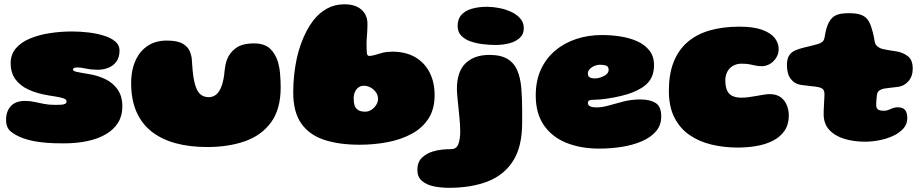

<svg xmlns="http://www.w3.org/2000/svg" viewBox="-20 -664 4419 918"><path d="M283.5 21.5Q238.5 21.5 203.2 18.8Q168 16 140.2 10.5Q112.5 5 89.5 -3.5Q54.5 -16.5 31.8 -35Q9 -53.5 9 -91Q9 -132 32 -156.8Q55 -181.5 100 -181.5Q123 -181.5 144.5 -176.8Q166 -172 190.5 -167.2Q215 -162.5 246 -162.5Q263 -162.5 274.5 -163.5Q286 -164.5 292 -168Q298 -171.5 298 -178Q298 -185.5 292.2 -189.8Q286.5 -194 268.5 -198Q250.5 -202 214 -207.5Q157.5 -216.5 116.5 -235.5Q75.5 -254.5 53.2 -285.5Q31 -316.5 31 -361.5Q31 -403.5 55.5 -432.5Q80 -461.5 122 -479.2Q164 -497 216.2 -505.2Q268.5 -513.5 324 -513.5Q363 -513.5 403 -508.8Q443 -504 476.8 -493.5Q510.5 -483 531 -465.8Q551.5 -448.5 551.5 -423Q551.5 -389 535.8 -368.5Q520 -348 496.2 -339.2Q472.5 -330.5 448 -330.5Q417.5 -330.5 391.2 -336Q365 -341.5 352 -341.5Q344 -341.5 338.8 -340.5Q333.5 -339.5 331.2 -337.2Q329 -335 329 -331Q329 -324.5 345 -320.8Q361 -317 403.5 -310Q446.5 -303.5 483.2 -285.8Q520 -268 542.5 -236Q565 -204 565 -154.5Q565 -111 545 -78.2Q525 -45.5 488 -23.2Q451 -1 399.2 10.2Q347.5 21.5 283.5 21.5Z M971 39Q887 39 819.8 20.8Q752.5 2.5 705 -34.8Q657.5 -72 632.2 -130Q607 -188 607 -267.5Q607 -289.5 609.8 -310Q612.5 -330.5 618.2 -349Q624 -367.5 632 -383.5Q652.5 -423.5 689.2 -446.8Q726 -470 777.5 -470Q828.5 -470 853.8 -455Q879 -440 887.8 -418Q896.5 -396 897.5 -375.5Q898.5 -362.5 899.2 -350.8Q900 -339 901 -328.2Q902 -317.5 903.2 -307.8Q904.5 -298 906 -289Q912 -256 921.2 -236.5Q930.5 -217 944.8 -208.2Q959 -199.5 979 -199.5Q992 -199.5 1004.8 -206Q1017.5 -212.5 1028.2 -229Q1039 -245.5 1046 -275Q1049.5 -289 1051.2 -302.2Q1053 -315.5 1054.2 -328.2Q1055.5 -341 1058 -353.5Q1060.5 -366 1065 -378.5Q1078 -412.5 1108.2 -434.5Q1138.5 -456.5 1194.5 -456.5Q1244 -456.5 1270.8 -431.8Q1297.5 -407 1309.5 -366Q1313 -353.5 1315.5 -339.5Q1318 -325.5 1319.2 -310.2Q1320.5 -295 1321.2 -279Q1322 -263 1322 -246.5Q1322 -142.5 1276.5 -79.8Q1231 -17 1151.8 11Q1072.5 39 971 39Z M1699 28Q1600 28 1529 4.2Q1458 -19.5 1420 -74.2Q1382 -129 1382 -221.5Q1382 -266 1386.5 -307Q1391 -348 1399.2 -385.5Q1407.5 -423 1419.5 -455.8Q1431.5 -488.5 1446 -516Q1460.5 -543.5 1477.5 -565.5Q1506 -602.5 1543.5 -623Q1581 -643.5 1626.5 -643.5Q1679 -643.5 1708 -618Q1737 -592.5 1737 -549.5Q1737 -539 1736.5 -528.8Q1736 -518.5 1735.5 -508.5Q1735 -498.5 1734.2 -489.5Q1733.5 -480.5 1733 -472.5Q1732.5 -464.5 1732.5 -457.5Q1732.5 -422.5 1734.2 -409.5Q1736 -396.5 1745.5 -396.5Q1755.5 -396.5 1771 -400.8Q1786.5 -405 1805 -410.5Q1816 -414 1830.2 -415.5Q1844.5 -417 1855.5 -417Q1919.5 -417 1964.8 -390.8Q2010 -364.5 2034 -317.8Q2058 -271 2058 -208.5Q2058 -142.5 2028.8 -97.2Q1999.5 -52 1949 -24.5Q1898.5 3 1834 15.5Q1769.5 28 1699 28ZM1727 -130Q1738.5 -130 1749.2 -135.2Q1760 -140.5 1768.5 -149.2Q1777 -158 1782.2 -168.5Q1787.5 -179 1787.5 -190Q1787.5 -209 1777.2 -223.2Q1767 -237.5 1751.5 -245.8Q1736 -254 1720 -254Q1705 -254 1694 -246Q1683 -238 1677 -224.2Q1671 -210.5 1671 -192.5Q1671 -172 1676.2 -158Q1681.5 -144 1693.8 -137Q1706 -130 1727 -130Z M2126.5 234Q2088 234 2053.5 226.8Q2019 219.5 1997.2 200.8Q1975.5 182 1975.5 148.5Q1975.5 111.5 1996.8 90.8Q2018 70 2049 60.5Q2069.5 54 2092.5 51.5Q2115.5 49 2137 49Q2162 49 2171.2 25.8Q2180.5 2.5 2180.5 -37Q2180.5 -52.5 2179.2 -70.2Q2178 -88 2176.2 -106.8Q2174.5 -125.5 2172.5 -144.2Q2170.5 -163 2168.8 -180.2Q2167 -197.5 2165.8 -212Q2164.5 -226.5 2164.5 -237Q2164.5 -322 2206.2 -361.8Q2248 -401.5 2319.5 -401.5Q2375 -401.5 2407 -381.8Q2439 -362 2453.8 -326.2Q2468.5 -290.5 2472.5 -242.8Q2476.5 -195 2476.5 -139Q2476.5 -133 2476.5 -127Q2476.5 -121 2476.5 -114.8Q2476.5 -108.5 2476.5 -102Q2476.5 -95.5 2476.5 -89.2Q2476.5 -83 2476.5 -76.5Q2476.5 38 2432.8 106Q2389 174 2310.5 204Q2232 234 2126.5 234ZM2349 -449Q2320.5 -449 2289 -452.8Q2257.5 -456.5 2230 -466Q2202.5 -475.5 2185.2 -493.5Q2168 -511.5 2168 -540Q2168 -573 2186 -593Q2204 -613 2235.8 -622.2Q2267.5 -631.5 2309 -631.5Q2335.5 -631.5 2365.8 -625.8Q2396 -620 2423 -607.8Q2450 -595.5 2467.2 -576Q2484.5 -556.5 2484.5 -529Q2484.5 -500.5 2465.2 -482.8Q2446 -465 2415 -457Q2384 -449 2349 -449Z M2845.5 46.5Q2756.5 46.5 2687.8 18.8Q2619 -9 2580.2 -65.5Q2541.5 -122 2541.5 -207.5Q2541.5 -278 2566.2 -331.8Q2591 -385.5 2634.8 -422.2Q2678.5 -459 2735.8 -477.8Q2793 -496.5 2858 -496.5Q2902 -496.5 2946 -489.8Q2990 -483 3026.5 -466.8Q3063 -450.5 3085 -422.5Q3107 -394.5 3107 -352.5Q3107 -324.5 3099.2 -303.8Q3091.5 -283 3077.5 -268Q3063.5 -253 3044.8 -242Q3026 -231 3004 -222Q2982 -213 2948.2 -205Q2914.5 -197 2879.8 -192Q2845 -187 2819.5 -187Q2804 -187 2797.5 -183.8Q2791 -180.5 2791 -172Q2791 -167 2793.2 -163Q2795.5 -159 2800 -156.5Q2805.5 -153 2814.2 -151.8Q2823 -150.5 2834 -150.5Q2859.5 -150.5 2892 -160Q2924.5 -169.5 2962.2 -179Q3000 -188.5 3042 -188.5Q3087 -188.5 3114.2 -172Q3141.5 -155.5 3141.5 -106.5Q3141.5 -65.5 3116.5 -36.2Q3091.5 -7 3049.2 11.2Q3007 29.5 2954 38Q2901 46.5 2845.5 46.5ZM2825 -289Q2836.5 -289 2851.8 -293.8Q2867 -298.5 2878.5 -307.8Q2890 -317 2890 -330Q2890 -347 2876.5 -350.8Q2863 -354.5 2848.5 -354.5Q2838.5 -354.5 2828.2 -351.2Q2818 -348 2809.5 -342.2Q2801 -336.5 2795.8 -329Q2790.5 -321.5 2790.5 -313Q2790.5 -303 2795.2 -297.8Q2800 -292.5 2808 -290.8Q2816 -289 2825 -289Z M3507.5 41.5Q3442 41.5 3382.8 27.5Q3323.5 13.5 3277.2 -18.2Q3231 -50 3204.5 -102Q3178 -154 3178 -230.5Q3178 -308 3200 -365.2Q3222 -422.5 3265 -460.8Q3308 -499 3371 -517.8Q3434 -536.5 3515.5 -536.5Q3582 -536.5 3623.2 -521.8Q3664.5 -507 3683.8 -482.8Q3703 -458.5 3703 -429.5Q3703 -406.5 3691.2 -387.8Q3679.5 -369 3661 -358.2Q3642.5 -347.5 3622.5 -347.5Q3606 -347.5 3592.8 -350.5Q3579.5 -353.5 3564 -356.5Q3548.5 -359.5 3525.5 -359.5Q3508.5 -359.5 3494.5 -354Q3480.5 -348.5 3470 -338Q3459.5 -327.5 3453.8 -312.8Q3448 -298 3448 -280Q3448 -249.5 3456.5 -231.2Q3465 -213 3482.2 -205Q3499.5 -197 3525.5 -197Q3541.5 -197 3560.2 -199.5Q3579 -202 3598 -205.5Q3617 -209 3633 -211.5Q3649 -214 3659 -214Q3694 -214 3714.2 -198Q3734.5 -182 3743 -158.5Q3751.5 -135 3751.5 -112.5Q3751.5 -69.5 3731.8 -40Q3712 -10.5 3678 7.5Q3644 25.5 3600 33.5Q3556 41.5 3507.5 41.5Z M4115.5 13.5Q4062.5 13.5 4017.5 0Q3972.5 -13.5 3945.2 -42.8Q3918 -72 3918 -119Q3918 -129 3918.5 -139.5Q3919 -150 3919.5 -160.2Q3920 -170.5 3920.5 -180Q3921 -189.5 3921.5 -198.2Q3922 -207 3922 -214Q3922 -236 3908.2 -242.2Q3894.5 -248.5 3874 -250.5Q3863.5 -251.5 3853.8 -252.5Q3844 -253.5 3833.8 -255Q3823.5 -256.5 3810.5 -258Q3780 -262 3761.2 -286Q3742.5 -310 3742.5 -353Q3742.5 -383.5 3753.5 -399.5Q3764.5 -415.5 3782.8 -423.2Q3801 -431 3821.5 -436Q3840.5 -440.5 3857.5 -444.8Q3874.5 -449 3887.5 -452.5Q3900.5 -456 3910.2 -462.8Q3920 -469.5 3922.5 -485.5Q3924.5 -497 3926.5 -507Q3928.5 -517 3931 -526Q3933.5 -535 3936.5 -542.5Q3949 -575 3970.8 -588Q3992.5 -601 4038 -601Q4073.5 -601 4094.8 -593.8Q4116 -586.5 4128 -570.8Q4140 -555 4147.5 -528.5Q4150.5 -519 4152.5 -511.8Q4154.5 -504.5 4156 -497.5Q4157.5 -490.5 4159 -483Q4160.5 -475.5 4162 -465.5Q4164.5 -450 4176.5 -441Q4188.5 -432 4203.5 -429Q4216 -426.5 4225.2 -424.8Q4234.5 -423 4243.8 -421.8Q4253 -420.5 4265 -418.5Q4293.5 -414.5 4318.8 -396.8Q4344 -379 4344 -336Q4344 -299 4323.2 -275.5Q4302.5 -252 4272.5 -248.5Q4255.5 -246.5 4237.8 -244.5Q4220 -242.5 4207.5 -240.5Q4197.5 -239 4186.5 -232.8Q4175.5 -226.5 4173 -210.5Q4172.5 -205.5 4171.8 -200.5Q4171 -195.5 4170.8 -190.5Q4170.5 -185.5 4170 -180.5Q4169.5 -175.5 4169.5 -170.5Q4169.5 -165.5 4169.5 -160Q4169.5 -149 4176.5 -141.8Q4183.5 -134.5 4207.5 -134.5Q4219 -134.5 4228.8 -138.8Q4238.5 -143 4248.8 -147Q4259 -151 4272 -151Q4297 -151 4307.5 -137.8Q4318 -124.5 4318 -99Q4318 -70.5 4299.2 -49.5Q4280.5 -28.5 4250.5 -14.5Q4220.5 -0.5 4185 6.5Q4149.5 13.5 4115.5 13.5Z"/></svg>

Font: Gluten Thin Black
Style: Regular
Weight: 900
Version: Version 1.300